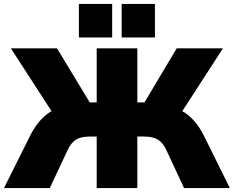

<svg xmlns="http://www.w3.org/2000/svg" viewBox="-29 -949 1180 969"><path d="M585 -759.8V-929.2H752.9V-759.8ZM369.1 -759.8V-929.2H537.1V-759.8ZM-8.8 0 122.1 -262.2Q165.5 -350.1 231 -388.2L25.9 -705.1H258.8L423.8 -432.1H459V-705.1H664.1V-432.1H700.2L862.8 -705.1H1096.2L891.1 -388.2Q957.5 -350.1 1001 -262.2L1130.9 0H899.9L809.1 -194.8Q792.5 -229.5 767.3 -244.6Q742.2 -259.8 699.2 -259.8H664.1V0H459V-259.8H423.8Q380.4 -259.8 355.5 -244.9Q330.6 -230 314 -194.8L222.2 0Z"/></svg>

Font: Mulish ExtraBlack
Style: Regular
Weight: 1000
Designer: Vernon Adams
Foundry: Vernon Adams
Version: Version 3.603; ttfautohint (v1.8.3)